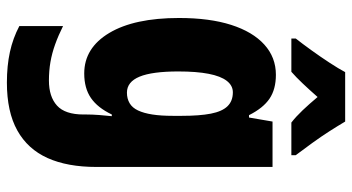

<svg xmlns="http://www.w3.org/2000/svg" viewBox="-258 -548 1046 571"><g transform="rotate(90 265.5 -263.0)"><path d="M203 -560Q246 -560 274 -541Q302 -522 323 -480H330L342 -550H477V-26Q477 60 450.5 119Q424 178 368.5 209Q313 240 226 240Q176 240 135 231Q94 222 58 203V73Q86 87 112.5 96.5Q139 106 165 110.5Q191 115 220 115Q268 115 294.5 91Q321 67 321 12V3Q321 -13 322.5 -34Q324 -55 326 -72H321Q301 -30 272 -10Q243 10 199 10Q123 10 78.5 -64.5Q34 -139 34 -272Q34 -363 54.5 -427Q75 -491 113 -525.5Q151 -560 203 -560ZM255 -432Q235 -432 221 -414Q207 -396 200 -360Q193 -324 193 -270Q193 -192 208.5 -154.5Q224 -117 256 -117Q274 -117 287.5 -125Q301 -133 309 -150Q317 -167 321 -192.5Q325 -218 325 -254V-280Q325 -333 318.5 -366.5Q312 -400 296.5 -416Q281 -432 255 -432ZM342 -766Q355 -744 371 -719Q387 -694 405.5 -668.5Q424 -643 442 -619V-606H345Q327 -620 308.5 -639.5Q290 -659 269 -684Q247 -659 228.5 -639.5Q210 -620 194 -606H95V-619Q110 -638 129.5 -665Q149 -692 167 -719.5Q185 -747 195 -766Z"/></g></svg>

Font: Noto Sans Display Condensed ExtraBold
Style: Regular
Weight: 800
Width: 3
Designer: Monotype Design Team
Foundry: Monotype Imaging Inc.
Version: Version 2.003